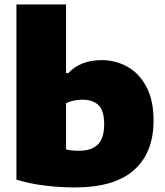

<svg xmlns="http://www.w3.org/2000/svg" viewBox="-20 -828 737 859"><path d="M313 10.5Q248.5 10.5 180.2 2.2Q112 -6 53.5 -24.5V-808H275.5V-501H285.5Q340 -559 435 -559Q497 -559 550 -529.5Q603 -500 635 -439.8Q667 -379.5 667 -288.5Q667 -144.5 579 -66.8Q491 11 313 10.5ZM332.5 -153.5Q390 -153.5 418 -181.5Q446 -209.5 446 -272Q446 -334 420.2 -358Q394.5 -382 349.5 -382Q330.5 -382 311.2 -378.2Q292 -374.5 275.5 -366.5V-159.5Q287 -156.5 301.8 -155Q316.5 -153.5 332.5 -153.5Z"/></svg>

Font: Encode Sans SemiExpanded SemiExpanded Black
Style: Regular
Weight: 900
Width: 6
Designer: Multiple Designers
Foundry: Impallari Type
Version: Version 3.000; ttfautohint (v1.8.3) -l 8 -r 50 -G 200 -x 14 